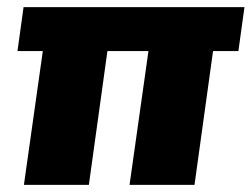

<svg xmlns="http://www.w3.org/2000/svg" viewBox="-20 -518 705 538"><path d="M665 -498H46L29 -375H100L47 0H229L281 -375H396L343 0H525L577 -375H648Z"/></svg>

Font: Exo 2 Extra Bold
Style: Italic
Weight: 800
Italic angle: -8°
Designer: Natanael Gama
Version: Version 1.001;PS 001.001;hotconv 1.0.88;makeotf.lib2.5.64775